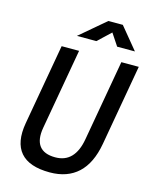

<svg xmlns="http://www.w3.org/2000/svg" viewBox="-132 -984 858 1080"><g transform="rotate(15 297.0 -444.0)"><path d="M263.2 9.8Q143.1 9.8 92.5 -49.1Q42 -107.9 62 -222.7L145 -693.4H246.6L163.6 -222.7Q151.4 -152.3 178.7 -116.2Q206.1 -80.1 271.5 -80.1Q328.6 -80.1 363 -116Q397.5 -151.9 409.7 -222.7L492.7 -693.4H594.2L511.2 -222.7Q490.7 -106.4 428.2 -48.3Q365.7 9.8 263.2 9.8ZM212.9 -771.5 362.3 -898.4H446.3L550.8 -771.5H447.3L380.9 -871.6H432.6L326.2 -771.5Z"/></g></svg>

Font: Cascadia Mono NF
Style: Italic
Weight: 400
Italic angle: -10°
Monospace: yes
Designer: Aaron Bell
Foundry: Saja Typeworks
Version: Version 2404.023